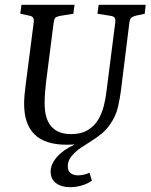

<svg xmlns="http://www.w3.org/2000/svg" viewBox="-20 -589 624 796"><path d="M269 187Q235 187 212.5 170.5Q190 154 190 122Q190 92 216 62Q242 32 288 11V1L298 8Q288 10 277.5 10.5Q267 11 256 11Q167 11 123.5 -31.5Q80 -74 80 -158Q80 -174 81.5 -193Q83 -212 86 -234L120 -498Q121 -510 117 -516Q113 -522 102 -524L64 -532L69 -569H289L284 -532L228 -523Q215 -520 210 -516Q205 -512 202 -492L171 -249Q169 -231 167 -207Q165 -183 165 -161Q165 -97 192.5 -65Q220 -33 275 -33Q317 -33 344.5 -50Q372 -67 387.5 -93.5Q403 -120 410.5 -150.5Q418 -181 421 -207L458 -497Q459 -510 455 -515.5Q451 -521 441 -523L384 -532L389 -569H584L580 -532L543 -524Q529 -520 523.5 -514.5Q518 -509 516 -492L481 -211Q478 -186 469.5 -147Q461 -108 436 -73Q422 -52 401.5 -35Q381 -18 352 0Q337 9 315.5 23.5Q294 38 277.5 57.5Q261 77 261 100Q261 120 273 129Q285 138 303 138Q313 138 326 135.5Q339 133 351 127L361 160Q343 173 319 180Q295 187 269 187Z"/></svg>

Font: Yrsa
Style: Italic
Weight: 400
Italic angle: -7.10001°
Designer: Anna Giedrys (Yrsa+Rasa design), David Brezina (Yrsa art-direction, Rasa art-direction, design)
Foundry: Rosetta Type Foundry
Version: Version 2.004